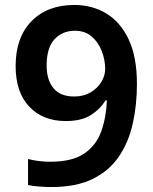

<svg xmlns="http://www.w3.org/2000/svg" viewBox="-20 -744 617 774"><path d="M532 -406Q532 -322 515.5 -247Q499 -172 460 -114Q421 -56 354.5 -23Q288 10 187 10Q166 10 138.5 8Q111 6 93 2V-103Q112 -98 135 -95Q158 -92 182 -92Q271 -92 319.5 -125Q368 -158 388 -214Q408 -270 411 -339H405Q384 -304 346 -280Q308 -256 245 -256Q153 -256 98 -314Q43 -372 43 -478Q43 -593 107 -658.5Q171 -724 280 -724Q351 -724 408 -690Q465 -656 498.5 -585.5Q532 -515 532 -406ZM282 -620Q231 -620 199.5 -585.5Q168 -551 168 -480Q168 -422 195.5 -388.5Q223 -355 279 -355Q317 -355 345 -371.5Q373 -388 388.5 -413.5Q404 -439 404 -466Q404 -502 390.5 -537.5Q377 -573 350 -596.5Q323 -620 282 -620Z"/></svg>

Font: Noto Sans Cherokee SemiBold
Style: Regular
Weight: 600
Designer: Monotype Design Team
Foundry: Monotype Imaging Inc.
Version: Version 2.001; ttfautohint (v1.8.4.7-5d5b)